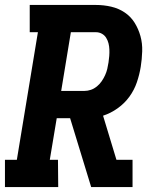

<svg xmlns="http://www.w3.org/2000/svg" viewBox="-21 -755 641 775"><path d="M-1 0V-110H47L132 -625H99V-735H366Q398 -735 428 -728Q458 -721 482.5 -704.5Q507 -688 522.5 -663Q538 -638 546 -609Q554 -580 553 -548Q552 -516 547 -485Q542 -454 531.5 -423Q521 -392 501.5 -365Q482 -338 454 -318Q426 -298 395 -288L449 -110H514V0H347L262 -278H208L180 -110H213L214 0ZM226 -388H320Q333 -388 346 -392.5Q359 -397 370 -406Q381 -415 389 -426.5Q397 -438 403 -451Q409 -464 412 -477Q415 -490 417 -503Q419 -516 420 -529Q421 -542 420.5 -555Q420 -568 417 -580Q414 -592 407.5 -602.5Q401 -613 390 -619Q379 -625 366 -625H265Z"/></svg>

Font: Iosevka HT Extrabold Extended
Style: Italic
Weight: 800
Width: 7
Italic angle: -9°
Monospace: yes
Designer: Belleve Invis
Foundry: Belleve Invis
Version: Version 32.3.0; ttfautohint (v1.8.4)